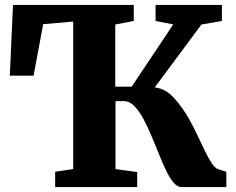

<svg xmlns="http://www.w3.org/2000/svg" viewBox="-20 -763 961 783"><path d="M205 0V-62.5L278.5 -73.5V-675L156 -664.5L117 -454.5H20L33 -743H525.5V-677.5L450 -663V-409.5H517L686.5 -663.5L614.5 -677.5V-743H885V-677.5L801.5 -663L611 -406.5Q655.5 -401.5 689.5 -363.8Q723.5 -326 750.5 -279Q769.5 -245 785.5 -210.8Q801.5 -176.5 815.8 -147.2Q830 -118 843 -98Q856 -78 868.5 -73.5L903 -62.5V0H720Q703.5 0 687.8 -18.5Q672 -37 657.5 -67.2Q643 -97.5 628.5 -133.8Q614 -170 599 -205.5Q583 -244 565.5 -276.8Q548 -309.5 528.2 -330Q508.5 -350.5 486 -350.5H451V-73.5L539.5 -61.5V0Z"/></svg>

Font: Merriweather 28pt Black
Style: Regular
Weight: 900
Version: Version 2.100